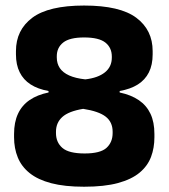

<svg xmlns="http://www.w3.org/2000/svg" viewBox="-20 -674 624 710"><path d="M291 16.5Q219 16.5 169.5 3.5Q120 -9.5 89.8 -33.8Q59.5 -58 45.8 -91.8Q32 -125.5 32 -166.5V-178.5Q32 -222 46.5 -253.2Q61 -284.5 89.5 -304Q118 -323.5 159.5 -332V-337.5Q120 -344.5 93.2 -361.8Q66.5 -379 52.8 -406.8Q39 -434.5 39 -473V-485Q39 -563 99.2 -608.2Q159.5 -653.5 291 -653.5Q424 -653.5 484.2 -608.2Q544.5 -563 544.5 -485V-473Q544.5 -434 530.5 -406.2Q516.5 -378.5 489.5 -361.5Q462.5 -344.5 422.5 -337.5V-332Q465 -323 493.5 -303.5Q522 -284 536.5 -253.2Q551 -222.5 551 -178.5V-166.5Q551 -127 538.5 -93.8Q526 -60.5 496.5 -35.8Q467 -11 416.5 2.8Q366 16.5 291 16.5ZM293 -106.5Q351 -106.5 373.8 -127.2Q396.5 -148 396.5 -182V-187Q396.5 -222.5 371 -242.5Q345.5 -262.5 287.5 -271.5Q233.5 -262.5 210.2 -241.2Q187 -220 187 -187V-182Q187 -147.5 210.8 -127Q234.5 -106.5 293 -106.5ZM295.5 -380.5Q342.5 -386 368 -406.5Q393.5 -427 393.5 -461V-465Q393.5 -497.5 369.8 -516.5Q346 -535.5 291 -535.5Q237.5 -535.5 213.8 -516.8Q190 -498 190 -466V-461.5Q190 -439 201.2 -422.2Q212.5 -405.5 235.8 -395Q259 -384.5 295.5 -380.5Z"/></svg>

Font: Anek Kannada Medium
Style: Bold
Weight: 700
Version: Version 1.003